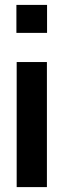

<svg xmlns="http://www.w3.org/2000/svg" viewBox="-20 -763 259 783"><path d="M46.9 -628.9V-743H171.9V-628.9ZM48 0V-510H171.3V0Z"/></svg>

Font: Saira Thin Condensed
Style: Regular
Weight: 100
Width: 3
Version: Version 1.101